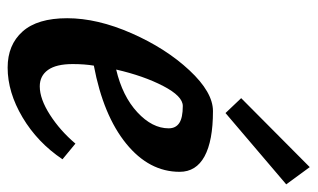

<svg xmlns="http://www.w3.org/2000/svg" viewBox="-180 -618 811 490"><g transform="rotate(90 225.0 -372.5)"><path d="M26 -139Q26 -216 64.5 -303.5Q103 -391 159 -451Q215 -511 263 -511Q339 -511 378.5 -489.5Q418 -468 418 -426Q418 -348 346 -289.5Q274 -231 147 -207Q143 -183 143 -153Q143 -111 158 -90Q173 -69 200 -69Q232 -69 272.5 -95Q313 -121 346 -160L386 -127Q343 -63 279 -25Q215 13 152 13Q94 13 60 -25Q26 -63 26 -139ZM307 -398Q307 -416 293.5 -425Q280 -434 250 -434Q225 -434 199 -384Q173 -334 157 -264Q225 -280 266 -318Q307 -356 307 -398ZM230 -583 406 -758 450 -698 268 -543Z"/></g></svg>

Font: Andada Pro
Style: Bold Italic
Weight: 700
Italic angle: -7°
Designer: Carolina Giovagnoli
Foundry: Huerta Tipografica
Version: Version 3.005; ttfautohint (v1.8.4)